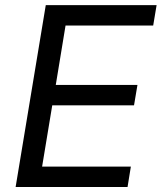

<svg xmlns="http://www.w3.org/2000/svg" viewBox="-20 -748 646 768"><path d="M42.5 0 163.1 -727.5H606.4L592.8 -646H242.2L203.1 -408.2H529.8L516.1 -326.7H189L148.4 -81.5H503.4L490.2 0Z"/></svg>

Font: Inter
Style: Italic
Weight: 400
Italic angle: -9.3988°
Designer: Rasmus Andersson
Foundry: rsms
Version: Version 4.001;git-66647c0bb